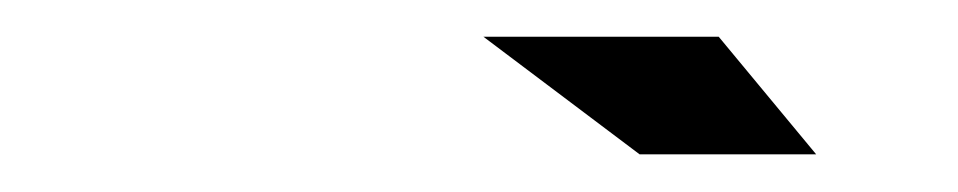

<svg xmlns="http://www.w3.org/2000/svg" viewBox="-20 -832 509 102"><path d="M319.8 -750 236.8 -812.5H361.8L413.6 -750Z"/></svg>

Font: Signwood
Style: Italic
Weight: 400
Italic angle: -10°
Designer: GGBotNet
Foundry: GGBotNet
Version: 0.95